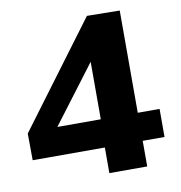

<svg xmlns="http://www.w3.org/2000/svg" viewBox="-79 -775 799 849"><g transform="rotate(-10 320.0 -351.0)"><path d="M20 -115 19 -235 367 -702 514 -700V-241H612V-115H514V0H344V-115ZM153 -241H348V-499Z"/></g></svg>

Font: Georama
Style: Bold
Weight: 700
Designer: Jean-Baptiste Levee
Foundry: Production Type
Version: Version 1.000